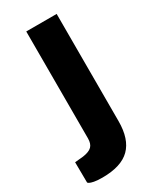

<svg xmlns="http://www.w3.org/2000/svg" viewBox="-197 -587 673 815"><g transform="rotate(-30 139.0 -179.5)"><path d="M51.5 170Q26.5 170 11.5 167Q-3.5 164 -9.5 160.5Q-15.5 157 -15.5 155L-16.5 55.5L25 51.5Q56 47 68.8 34Q81.5 21 81.5 -5V-529H230.5V-3.5Q230.5 84.5 187.5 127.2Q144.5 170 51.5 170Z"/></g></svg>

Font: 1883 Sans
Style: Bold
Weight: 700
Designer: 1883 Sans project is a fork of Public Sans.
Version: Version 1.009